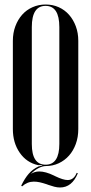

<svg xmlns="http://www.w3.org/2000/svg" viewBox="-20 -727 404 851"><path d="M167 7V5H149Q98 -6 67.5 -50Q37 -94 37 -155V-546Q37 -581 48 -610.5Q59 -640 78 -661.5Q97 -683 124 -695Q151 -707 182 -707Q214 -707 240.5 -695Q267 -683 286 -661.5Q305 -640 316 -610.5Q327 -581 327 -546V-155Q327 -119 316 -89Q305 -59 286 -37.5Q267 -16 240.5 -3.5Q214 9 183 9Q168 9 150 18.5Q132 28 117 44Q124 39 133.5 36Q143 33 154 33Q182 33 219 51L225 54Q260 71 280 71Q307 71 320 39L325 41Q299 104 246 104Q234 104 220.5 100.5Q207 97 193 92L188 90Q170 84 156.5 81Q143 78 130 78Q101 78 78 99L74 96Q90 63 107.5 43Q125 23 150 11ZM121 -89Q121 3 182 3Q243 3 243 -89V-607Q243 -701 182 -701Q121 -701 121 -607Z"/></svg>

Font: Moniqa SemBd Narrow Display
Style: Regular
Weight: 600
Width: 4
Designer: Rajesh Rajput
Foundry: Rajesh Rajput
Version: Version 1.000